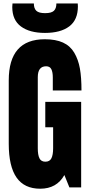

<svg xmlns="http://www.w3.org/2000/svg" viewBox="-20 -1097 525 1124"><path d="M215.3 7.8Q122.6 7.8 76.9 -57.6Q31.2 -123 31.2 -255.9V-626.5Q31.2 -867.2 242.2 -867.2Q306.2 -867.2 348.6 -847.9Q391.1 -828.6 414.8 -788.3Q438.5 -748 447.8 -695.8Q457 -643.6 457 -567.4H289.1V-643.6Q289.1 -674.8 280.5 -691.9Q272 -709 250 -709Q201.2 -709 201.2 -645V-228.5Q201.2 -190.4 210.9 -170.4Q220.7 -150.4 245.6 -150.4Q271 -150.4 281 -170.4Q291 -190.4 291 -229.5V-352.1H245.1V-500.5H455.1V0H386.2L356.9 -72.3Q312 7.8 215.3 7.8ZM243.2 -904.3Q153.8 -904.3 102.8 -941.9Q51.8 -979.5 51.8 -1056.2Q51.8 -1066.4 53.2 -1076.7H178.2Q178.2 -1047.4 192.9 -1033.7Q207.5 -1020 244.1 -1020Q280.8 -1020 295.4 -1033.7Q310.1 -1047.4 310.1 -1076.7H435.1Q436 -1064 436 -1059.6Q436 -980.5 385.3 -942.4Q334.5 -904.3 243.2 -904.3Z"/></svg>

Font: Anton
Style: Regular
Weight: 400
Designer: Vernon Adams, Tural Alisoy
Foundry: Vernon Adams
Version: Version 2.300